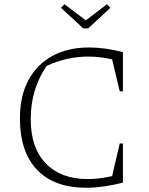

<svg xmlns="http://www.w3.org/2000/svg" viewBox="-20 -879 703 906"><path d="M387 7Q236 7 155 -77.5Q74 -162 74 -321Q74 -425 113.5 -499.5Q153 -574 226 -614.5Q299 -655 400 -655Q437 -655 477.5 -649.5Q518 -644 560 -633V-448H545L509 -599Q452 -612 397 -612Q295 -612 200 -568Q125 -458 125 -317Q125 -181 196.5 -107.5Q268 -34 394 -34Q448 -34 509 -48L545 -202H560V-17Q464 7 387 7ZM373 -745 268 -842 284 -859 385 -783 485 -859 501 -842 396 -745Z"/></svg>

Font: Piazzolla ExtraLight
Style: Regular
Weight: 200
Designer: Juan Pablo del Peral
Foundry: Huerta Tipografica
Version: Version 1.330